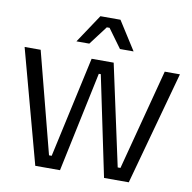

<svg xmlns="http://www.w3.org/2000/svg" viewBox="-95 -1009 1107 1105"><g transform="rotate(10 458.0 -456.5)"><path d="M183.1 0H327.6L451.2 -585H462.9L585 0H729.5L911.6 -663.1H822.8L668 -73.2H651.9L524.4 -663.1H395.5L266.1 -73.2H250.5L97.7 -663.1H3.9ZM292 -746.6H367.2L450.2 -856.4H466.3L546.4 -746.6H626L520 -913.1H402.8Z"/></g></svg>

Font: Basic
Style: Regular
Weight: 400
Designer: Magnus Gaarde
Foundry: Magnus Gaarde
Version: Version 1.001